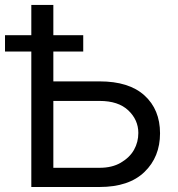

<svg xmlns="http://www.w3.org/2000/svg" viewBox="-37 -747 710 767"><path d="M-17 -606.5H88.1V-727.3H176.1V-606.5H295.5V-541.2H176.1V-421.9H360.8Q478.3 -421.9 540.1 -365.8Q602.3 -309.3 602.3 -214.5Q602.3 -120 540.1 -60Q478 0 360.8 0H88.1V-541.2H-17ZM176.1 -76.7H360.8Q410.9 -76.7 445.3 -96.9Q481.2 -117.9 498.4 -148.6Q515.6 -179.3 515.6 -215.9Q515.6 -268.1 475.5 -306.1Q435.7 -343.8 360.8 -343.8H176.1Z"/></svg>

Font: Inter P
Style: Regular
Weight: 400
Designer: Rasmus Andersson
Foundry: rsms
Version: Version 3.018;git-588b23468